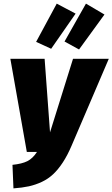

<svg xmlns="http://www.w3.org/2000/svg" viewBox="-20 -1020 620 1059"><path d="M293 -1000 397 -944.8 262.2 -751 179.2 -789.1ZM454.1 -1000 556.2 -939.9 416 -747.1 335.9 -791ZM580.1 -695.8 375 -216.8Q352.1 -163.1 326.4 -124Q300.8 -85 273.2 -59.1Q245.6 -33.2 210.7 -16.8Q175.8 -0.5 139.2 7.6Q102.5 15.6 54.2 19L48.8 -110.8Q101.1 -116.2 130.9 -131.1Q160.6 -146 184.1 -182.1H127.9L37.1 -695.8H226.1L255.9 -290L382.8 -695.8Z"/></svg>

Font: Fira Sans Compressed Heavy
Style: Italic
Weight: 900
Width: 3
Italic angle: -8°
Designer: Carrois Corporate & Edenspiekermann AG
Foundry: Carrois Corporate GbR & Edenspiekermann AG
Version: Version 4.203;PS 004.203;hotconv 1.0.88;makeotf.lib2.5.64775